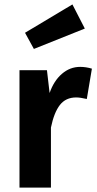

<svg xmlns="http://www.w3.org/2000/svg" viewBox="-20 -847 436 867"><path d="M363 -718 133 -626 93 -699 307 -827ZM342 -545Q368 -545 395 -537L372 -400Q342 -407 324 -407Q277 -407 250.5 -373Q224 -339 210 -271V0H68V-530H192L204 -427Q223 -482 259.5 -513.5Q296 -545 342 -545Z"/></svg>

Font: Fira Sans SemiBold
Style: Regular
Weight: 600
Designer: bBox Type GmbH & Carrois Corporate GbR & Edenspiekermann AG
Foundry: bBox Type GmbH & Carrois Corporate GbR & Edenspiekermann AG
Version: Version 4.301;PS 004.301;hotconv 1.0.88;makeotf.lib2.5.64775